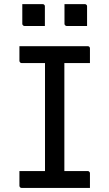

<svg xmlns="http://www.w3.org/2000/svg" viewBox="-20 -928 540 948"><path d="M297.8 -47H198.8L202.2 -72.5Q202.2 -90.8 202.2 -111.8Q202.2 -132.8 202.2 -151.8Q202.2 -214.5 202.2 -276.9Q202.2 -339.4 202.2 -401.8Q202.2 -464.3 202.2 -527.2Q202.2 -590.1 202.2 -653H303L297.8 -627.5Q297.8 -611.5 297.8 -593Q297.8 -574.6 297.8 -557.6Q297.8 -493.5 297.8 -429.9Q297.8 -366.3 297.8 -302.2Q297.8 -238.1 297.8 -174.5Q297.8 -110.8 297.8 -47ZM424.1 0H86.9Q84.3 0 82.3 -1Q80.3 -2 78.8 -3.5Q77.3 -5 76.6 -7Q75.9 -9 75.9 -11Q75.9 -24.2 75.9 -35.7Q75.9 -47.3 75.9 -59.1Q75.9 -70.9 75.9 -83.5H413Q416 -83.5 418.6 -82Q421.1 -80.5 422.6 -78Q424.1 -75.5 424.1 -72.5Q424.1 -59.9 424.1 -48.1Q424.1 -36.3 424.1 -24.7Q424.1 -13.2 424.1 0ZM75.9 -700H413Q418.1 -700 421.1 -697Q424.1 -694 424.1 -689Q424.1 -679.4 424.1 -670.4Q424.1 -661.3 424.1 -652.7Q424.1 -644.2 424.1 -635.3Q424.1 -626.4 424.1 -616.5H86.9Q82.3 -616.5 79.1 -620Q75.9 -623.5 75.9 -627.5Q75.9 -637.4 75.9 -646.3Q75.9 -655.2 75.9 -663.7Q75.9 -672.3 75.9 -681.4Q75.9 -690.4 75.9 -700ZM90.1 -907.5Q114.9 -907.5 140.4 -907.5Q165.8 -907.5 190.6 -907.5Q194.6 -907.5 196.6 -906Q198.6 -904.5 200.1 -902.5Q201.6 -900.5 201.6 -896.5V-799.7Q176.8 -799.7 151.4 -799.7Q125.9 -799.7 101.1 -799.7Q98.1 -799.7 95.6 -801.2Q93.1 -802.7 91.6 -805.2Q90.1 -807.7 90.1 -810.7ZM298.4 -907.5Q323.2 -907.5 348.6 -907.5Q374.1 -907.5 398.9 -907.5Q402.9 -907.5 404.9 -906Q406.9 -904.5 408.4 -902.5Q409.9 -900.5 409.9 -896.5V-799.7Q385.1 -799.7 359.6 -799.7Q334.2 -799.7 309.4 -799.7Q306.4 -799.7 303.9 -801.2Q301.4 -802.7 299.9 -805.2Q298.4 -807.7 298.4 -810.7Z"/></svg>

Font: Recursive Sans Linear Light
Style: Regular
Weight: 300
Version: Version 1.085